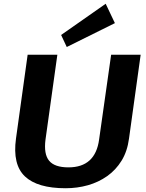

<svg xmlns="http://www.w3.org/2000/svg" viewBox="-20 -991 776 1021"><path d="M329 10Q179 10 112.5 -53Q46 -116 65 -254L127 -700H285L222 -249Q212 -172 241 -136.5Q270 -101 344 -101Q487 -101 507 -249L571 -700H728L666 -254Q657 -186 626.5 -136.5Q596 -87 550 -54.5Q504 -22 447.5 -6Q391 10 329 10ZM591 -868 335 -741 305 -805 542 -971Z"/></svg>

Font: Pathway Extreme 28pt
Style: Bold Italic
Weight: 700
Italic angle: -8°
Designer: Eduardo Rodriguez Tunni
Foundry: Eduardo Rodriguez Tunni
Version: Version 1.001;gftools[0.9.26]